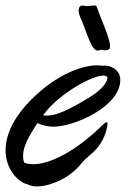

<svg xmlns="http://www.w3.org/2000/svg" viewBox="-70 -653 489 691"><path d="M315 -193 317 -207C317 -211 316 -213 314 -213C310 -213 304 -208 295 -199C193 -100 103 -62 50 -62C36 -62 25 -64 17 -68C14 -75 13 -83 13 -92C13 -123 31 -160 65 -210C78 -203 103 -197 122 -197C197 -197 363 -269 363 -366C363 -396 337 -417 306 -417C303 -417 302 -417 300 -416C294 -417 288 -418 281 -418C216 -418 115 -375 26 -277C-30 -215 -50 -158 -50 -113C-50 -43 -4 3 28 10C38 15 50 18 63 18C102 18 150 -2 181 -25C222 -55 213 -61 255 -96C298 -131 310 -171 315 -193ZM246 -299C180 -259 133 -237 100 -237C95 -237 90 -237 85 -238C88 -242 91 -246 95 -251C147 -316 259 -381 302 -381C309 -381 314 -379 317 -375C316 -358 301 -332 246 -299ZM225 -577C245 -529 259 -471 282 -471C289 -471 289 -474 295 -474C297 -474 300 -474 302 -473C304 -472 306 -472 309 -472C315 -472 323 -474 325 -479C326 -481 326 -484 326 -487C326 -516 293 -585 277 -631C276 -633 273 -633 270 -633C267 -633 263 -633 263 -633C261 -633 248 -631 246 -631C243 -631 228 -633 225 -633C222 -633 213 -630 213 -615C213 -607 216 -595 225 -577Z"/></svg>

Font: Oregano
Style: Italic
Weight: 400
Italic angle: -12°
Designer: Astigmatic (AOETI)
Foundry: Astigmatic (AOETI)
Version: Version 1.000